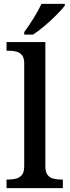

<svg xmlns="http://www.w3.org/2000/svg" viewBox="-20 -979 362 999"><path d="M14 0V-45H27Q47 -45 65 -50Q83 -55 94.5 -69.5Q106 -84 106 -115V-649Q106 -678 94.5 -692Q83 -706 65 -710.5Q47 -715 27 -715H14V-760H216V-115Q216 -84 227 -69.5Q238 -55 256 -50Q274 -45 295 -45H307V0ZM106 -812Q128 -841 154 -883Q180 -925 196 -959H317V-949Q304 -932 275.5 -903Q247 -874 213.5 -845.5Q180 -817 152 -799H106Z"/></svg>

Font: Noto Serif Tamil Medium
Style: Regular
Weight: 500
Designer: Indian Type Foundry, Tom Grace, and the Monotype Design Team
Foundry: Monotype Imaging Inc.
Version: Version 2.004; ttfautohint (v1.8.4.7-5d5b)